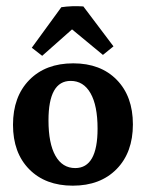

<svg xmlns="http://www.w3.org/2000/svg" viewBox="-20 -584 466 613"><path d="M246.1 -563.5 342.3 -436 308.6 -408.7 210 -490.2 114.7 -405.8 81.5 -431.6 175.8 -561Q209.5 -565.9 246.1 -563.5ZM212.4 8.8Q125 8.8 73.2 -43.7Q21.5 -96.2 21.5 -185.5Q21.5 -275.4 73.5 -328.6Q125.5 -381.8 213.9 -381.8Q301.3 -381.8 352.8 -329.1Q404.3 -276.4 404.3 -187Q404.3 -97.2 352.3 -44.2Q300.3 8.8 212.4 8.8ZM220.2 -47.4Q291.5 -47.4 291.5 -173.3Q291.5 -247.1 269 -286.4Q246.6 -325.7 205.6 -325.7Q134.8 -325.7 134.8 -199.7Q134.8 -126 157 -86.7Q179.2 -47.4 220.2 -47.4Z"/></svg>

Font: Markazi Text SemiBold
Style: Regular
Weight: 600
Designer: Borna Izadpanah (Arabic designer), Fiona Ross (Arabic design director) and Florian Runge (Latin designer)
Foundry: Borna Izadpanah and Florian Runge
Version: Version 1.001; ttfautohint (v1.8.3)